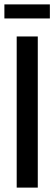

<svg xmlns="http://www.w3.org/2000/svg" viewBox="-23 -854 247 874"><path d="M53 0V-688H149V0ZM-3 -770V-834H204V-770Z"/></svg>

Font: Saira ExtraCondensed SemiBold
Style: Regular
Weight: 600
Width: 2
Designer: Hector Gatti with collaboration of the Omnibus-Type team
Foundry: Omnibus-Type
Version: Version 1.101